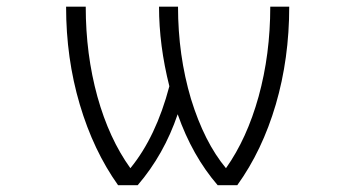

<svg xmlns="http://www.w3.org/2000/svg" viewBox="-20 -542 1040 563"><path d="M362.3 -48.8Q437.5 -140.6 476.6 -289.1Q446.3 -409.2 446.3 -522.5H502Q502 -379.9 540 -252Q579.1 -125 642.6 -48.8Q704.1 -135.7 738.3 -258.8Q772.5 -382.8 772.5 -522.5H828.1Q828.1 -370.1 788.6 -235.4Q749 -100.6 675.8 1H618.2Q543.9 -85 501 -207Q460.9 -88.9 383.8 1H326.2Q253.9 -100.6 213.9 -235.8Q173.8 -371.1 173.8 -522.5H231.4Q231.4 -382.8 265.6 -258.8Q299.8 -135.7 362.3 -48.8Z"/></svg>

Font: GenEi Gothic M Light
Style: Regular
Weight: 300
Designer: o_tamon (Modified); [Source Han Sans]
Ryoko NISHIZUKA  (kana & ideographs); Paul D. Hunt (Latin, Greek & Cyrillic); Wenl
Version: Version 1.1a;Original Version 1.004